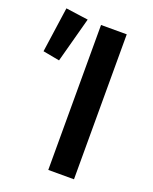

<svg xmlns="http://www.w3.org/2000/svg" viewBox="-144 -742 647 814"><g transform="rotate(20 179.0 -335.0)"><path d="M175 0V-654H291V0ZM-16 -466 13 -670 114 -656 59 -452Z"/></g></svg>

Font: Processing Sans Pro Semibold
Style: Regular
Weight: 600
Designer: Paul D. Hunt
Foundry: Adobe Systems Incorporated
Version: Version 2.020;PS 2.000;hotconv 1.0.86;makeotf.lib2.5.63406